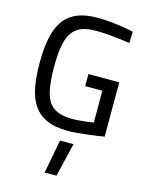

<svg xmlns="http://www.w3.org/2000/svg" viewBox="-142 -788 901 1167"><g transform="rotate(15 308.0 -205.0)"><path d="M325 10Q245 10 192.5 -13.5Q140 -37 109.5 -82Q79 -127 66.5 -193Q54 -259 54 -344Q54 -431 66.5 -497.5Q79 -564 110 -609.5Q141 -655 193 -678Q245 -701 323 -701Q363 -701 405.5 -697Q448 -693 487 -686.5Q526 -680 552 -674L549 -602Q523 -607 484.5 -611.5Q446 -616 406.5 -619Q367 -622 334 -622Q276 -622 239 -605.5Q202 -589 181.5 -554.5Q161 -520 153 -468Q145 -416 145 -344Q145 -250 159.5 -188.5Q174 -127 214.5 -97Q255 -67 332 -67Q354 -67 378.5 -69Q403 -71 427 -74Q451 -77 466 -80V-280H358V-356H552V-14Q535 -11 506.5 -7Q478 -3 445.5 1Q413 5 381.5 7.5Q350 10 325 10ZM256 291 296 79H381L330 291Z"/></g></svg>

Font: Cairo Medium
Style: Regular
Weight: 500
Designer: Mohamed Gaber, Accademia di Belle Arti di Urbino
Foundry: Kief Type Foundry, Accademia di Belle Arti di Urbino
Version: Version 3.117